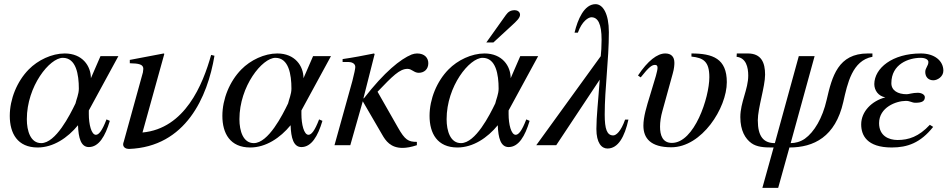

<svg xmlns="http://www.w3.org/2000/svg" viewBox="-20 -698 4574 923"><path d="M359 -272C359 -245 347 -220 343 -201C316 -145 248 -10 178 -10C127 -10 109 -68 109 -125C109 -284 219 -420 282 -420C346 -420 359 -340 359 -272ZM549 -428H463L417 -322C417 -381 376 -441 291 -441C229 -441 162 -409 118 -364C62 -307 27 -222 27 -141C27 -57 64 11 161 11C236 11 305 -35 355 -96C357 -35 369 9 407 9C455 9 486 -43 508 -117L492 -124C471 -69 455 -50 441 -50C419 -50 407 -101 407 -149V-167Z M995 -434C955 -291 869 -80 665 -61L770 -439L767 -441L604 -410V-394C647 -393 669 -389 669 -367C669 -363 668 -355 667 -350L575 -17C573 -12 572 -8 572 -4C572 11 586 18 600 18C873 8 978 -232 1011 -430Z M1381 -272C1381 -245 1369 -220 1365 -201C1338 -145 1270 -10 1200 -10C1149 -10 1131 -68 1131 -125C1131 -284 1241 -420 1304 -420C1368 -420 1381 -340 1381 -272ZM1571 -428H1485L1439 -322C1439 -381 1398 -441 1313 -441C1251 -441 1184 -409 1140 -364C1084 -307 1049 -222 1049 -141C1049 -57 1086 11 1183 11C1258 11 1327 -35 1377 -96C1379 -35 1391 9 1429 9C1477 9 1508 -43 1530 -117L1514 -124C1493 -69 1477 -50 1463 -50C1441 -50 1429 -101 1429 -149V-167Z M1727 -225 1781 -438 1778 -441C1728 -431 1677 -421 1627 -414V-400H1655C1669 -400 1688 -394 1688 -376C1688 -369 1683 -343 1674 -309L1588 0H1664L1724 -211L1817 -51C1834 -21 1858 13 1915 13C1934 13 1957 9 1984 0V-16C1943 -16 1927 -25 1893 -85L1795 -257C1867 -332 1901 -367 1939 -367C1960 -367 1970 -348 1993 -348C2019 -348 2039 -365 2039 -394C2039 -419 2022 -441 1985 -441C1977 -441 1967 -439 1959 -436C1905 -414 1828 -352 1730 -226Z M2377 -272C2377 -245 2365 -220 2361 -201C2334 -145 2266 -10 2196 -10C2145 -10 2127 -68 2127 -125C2127 -284 2237 -420 2300 -420C2364 -420 2377 -340 2377 -272ZM2567 -428H2481L2435 -322C2435 -381 2394 -441 2309 -441C2247 -441 2180 -409 2136 -364C2080 -307 2045 -222 2045 -141C2045 -57 2082 11 2179 11C2254 11 2323 -35 2373 -96C2375 -35 2387 9 2425 9C2473 9 2504 -43 2526 -117L2510 -124C2489 -69 2473 -50 2459 -50C2437 -50 2425 -101 2425 -149V-167ZM2318 -494H2352L2440 -575C2463 -596 2480 -612 2480 -627C2480 -642 2466 -649 2455 -649C2434 -649 2423 -641 2412 -626Z M2985 -123C2965 -66 2942 -47 2928 -47C2898 -47 2887 -77 2887 -147C2887 -274 2907 -409 2907 -543C2907 -633 2878 -678 2843 -678C2788 -678 2757 -604 2742 -541H2758C2778 -597 2809 -615 2823 -615C2854 -615 2872 -584 2872 -507C2872 -475 2870 -446 2868 -428L2558 0H2654L2863 -315C2856 -213 2847 -138 2847 -78C2847 -11 2872 16 2900 16C2952 16 2983 -41 3001 -123Z M3304 -426C3362 -420 3390 -402 3390 -327C3390 -229 3318 -11 3210 -11C3165 -11 3153 -48 3153 -89C3153 -112 3157 -138 3164 -163L3214 -344C3221 -368 3222 -387 3222 -396C3222 -426 3206 -441 3178 -441C3140 -441 3094 -406 3047 -335L3060 -326C3101 -378 3115 -386 3129 -386C3137 -386 3141 -382 3141 -372C3141 -365 3138 -351 3133 -333L3105 -240C3088 -185 3073 -136 3073 -94C3073 -34 3107 10 3207 10C3354 10 3474 -179 3474 -303C3474 -416 3407 -441 3304 -441Z M4174 -441H4152C4009 -441 3980 -331 3954 -218C3934 -130 3894 -63 3849 -31C3827 -16 3803 -10 3781 -10L3896 -428H3820L3705 -10C3652 -10 3623 -40 3623 -120C3623 -178 3658 -282 3658 -339C3658 -397 3640 -441 3575 -441H3522L3521 -425C3567 -420 3577 -374 3577 -335C3577 -268 3539 -207 3539 -135C3539 -70 3563 -31 3592 -10C3618 9 3654 11 3690 11H3699L3645 205H3721L3775 11C3892 11 3996 -40 4034 -208C4054 -297 4077 -407 4174 -425Z M4450 -98C4397 -41 4348 -25 4295 -25C4252 -25 4206 -45 4206 -106C4206 -182 4288 -213 4335 -213C4356 -213 4363 -204 4381 -204C4414 -204 4426 -213 4426 -231C4426 -243 4410 -252 4392 -252C4367 -252 4349 -245 4339 -245C4296 -245 4265 -263 4265 -298C4265 -390 4348 -420 4406 -420C4429 -420 4443 -411 4443 -400C4443 -381 4428 -372 4428 -352C4428 -328 4443 -312 4467 -312C4486 -312 4515 -329 4515 -358C4515 -406 4472 -441 4407 -441C4269 -441 4184 -370 4183 -294C4183 -264 4202 -236 4236 -230C4171 -213 4120 -162 4120 -100C4120 -48 4147 11 4267 11C4342 11 4405 -11 4466 -88Z"/></svg>

Font: XITS
Style: Italic
Weight: 400
Italic angle: -16.33°
Designer: MicroPress Inc., with final additions and corrections provided by Coen Hoffman, Elsevier (retired)
Version: Version 1.302